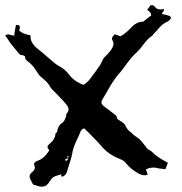

<svg xmlns="http://www.w3.org/2000/svg" viewBox="-20 -720 702 740"><path d="M243.7 -109.9Q242.7 -110.8 242.7 -111.8V-112.3L243.7 -114.7Q244.1 -115.2 244.1 -116.2Q244.1 -118.7 239.7 -119.6V-115.2L241.2 -112.3ZM243.2 -109.4 239.7 -108.9 235.8 -108.4Q231.9 -106.9 231.4 -104L231.9 -102.1L233.4 -100.1L236.8 -101.1L238.8 -101.6Q241.2 -104.5 243.2 -109.4ZM0 -582.5Q5.4 -587.4 11.7 -587.4Q14.6 -587.4 17.6 -586.4L25.9 -584Q29.8 -583 32.7 -583H34.7L37.6 -603L41.5 -623.5Q44.4 -624 46.4 -624Q56.6 -624 56.6 -615.2L55.7 -608.9L53.7 -602.5Q65.9 -589.8 98.1 -583.5Q97.7 -580.6 97.7 -577.6Q97.7 -562.5 109.4 -547.4Q114.7 -540.5 124 -532.7L141.6 -518.6L159.2 -503.4L176.3 -488.8L191.4 -476.1Q200.7 -468.8 209 -464.4Q231.4 -452.6 245.1 -433.6Q262.7 -410.2 290 -397.9L295.4 -395.5L302.2 -393.1Q317.9 -403.3 327.6 -416.5Q350.6 -446.8 366.7 -470.7L374.5 -486.3Q378.4 -496.1 383.8 -500.5Q396.5 -512.2 407.2 -526.4Q417.5 -541 417.5 -551.8Q417.5 -558.1 414.1 -563.5Q411.6 -566.9 411.6 -570.8Q411.6 -578.6 422.9 -587.9L444.3 -580.1Q457 -586.9 469.2 -597.7L479.5 -607.4L489.3 -617.7Q508.8 -636.2 528.3 -636.2H531.2Q538.6 -641.6 547.4 -648.9L563 -660.6Q562 -672.9 547.4 -682.1L553.7 -690.9L560.5 -699.7Q563 -700.2 564.9 -700.2Q569.3 -700.2 572.3 -698.2L575.2 -695.8L577.6 -692.9Q584.5 -683.6 598.6 -683.6Q604.5 -683.6 611.3 -685.1Q612.3 -683.6 612.3 -682.1Q612.3 -679.2 609.4 -675.8L606 -671.4Q604 -668.5 604 -666L621.6 -662.1Q638.7 -658.7 638.7 -651.4Q638.7 -647.5 633.3 -642.6Q629.4 -638.7 626.5 -637.2Q609.4 -629.9 595.7 -615.2L584.5 -602.1L572.3 -589.4L570.3 -587.4L568.8 -585Q567.4 -582 564.9 -581.1Q552.2 -572.8 540 -557.6L529.8 -544.9L520 -532.2Q505.4 -516.1 492.2 -503.9Q484.9 -496.6 476.6 -484.9L468.8 -475.1L461.9 -465.3L453.1 -453.6L444.3 -442.4Q424.3 -420.9 405.3 -389.2L389.6 -361.8L373.5 -334.5Q371.1 -330.1 371.1 -325.7Q371.1 -317.9 379.9 -311L415 -284.2L420.4 -280.3L425.8 -275.9Q431.2 -270.5 431.2 -264.6V-263.7Q431.2 -261.7 435.1 -259.3Q438 -256.8 443.4 -253.9Q458.5 -245.6 462.4 -237.8Q469.2 -222.2 480 -213.4L486.3 -208.5L492.2 -202.6Q500 -195.8 506.3 -191.9Q517.1 -185.5 525.9 -174.8L541.5 -155.3L544.4 -150.9L548.3 -147Q552.2 -143.1 557.6 -140.6Q563.5 -137.2 566.9 -133.8Q583 -115.7 627 -92.8L622.6 -80.6L617.2 -67.9L608.9 -68.8L602.1 -69.8Q592.8 -70.3 587.9 -71.8Q579.6 -74.2 571.3 -74.2Q556.6 -74.2 542 -66.9L545.9 -57.6L549.3 -47.4L544.4 -45.4L540 -44.4Q525.9 -44.4 513.7 -51.3Q483.4 -68.8 467.3 -88.9Q458 -101.6 441.9 -107.4Q396.5 -125 370.1 -157.7Q358.4 -171.9 338.4 -191.4L321.8 -208.5L304.2 -225.6L300.3 -223.6L297.4 -221.7Q293.5 -219.2 292.5 -217.8L283.2 -195.8L273.4 -174.8Q261.7 -148.9 258.8 -130.9Q256.3 -116.2 249.5 -94.7L243.7 -76.7L238.3 -58.6Q234.4 -44.9 221.2 -39.1Q215.8 -39.6 215.8 -42.5V-43L216.8 -45.9Q216.8 -47.4 215.3 -47.9Q191.4 -41.5 185.5 -37.1Q179.2 -33.2 169.9 -18.6Q167.5 -13.7 161.6 -8.3Q153.3 -0.5 141.6 -0.5Q135.3 -0.5 128.4 -2.4L118.7 -5.4L107.4 -8.8L102.1 -19L96.7 -29.8Q94.2 -35.2 94.2 -40Q94.2 -49.3 103.5 -56.2Q114.3 -64.5 114.3 -74.2Q114.3 -77.6 112.8 -81.5Q111.3 -84.5 111.3 -86.9Q111.3 -95.2 125.5 -100.6Q150.9 -109.9 168.5 -138.2Q168.9 -139.2 168.9 -140.1Q168.9 -141.6 168.5 -142.6L166 -147Q163.1 -150.4 163.1 -153.8Q163.1 -158.7 169.4 -164.1L176.3 -170.4L183.1 -177.2L187.5 -184.6L191.4 -192.4L192.9 -196.3V-200.7Q192.9 -205.6 197.8 -209Q200.7 -210.9 201.2 -216.8L202.1 -221.7L203.6 -226.1L206.1 -231.4L209 -236.3Q212.9 -241.7 217.3 -244.6Q225.1 -249.5 229 -257.3L231.9 -264.6L234.9 -271.5V-277.8Q234.9 -279.8 235.8 -280.8Q244.1 -289.1 244.1 -298.3Q244.1 -302.2 242.7 -306.6Q240.2 -311.5 234.9 -318.4L225.1 -329.6L203.6 -352.5L181.6 -375L177.7 -378.9L174.8 -382.8Q166 -401.9 139.2 -422.4Q130.4 -429.2 121.1 -444.8Q107.4 -468.8 85.9 -484.4Q76.7 -491.7 76.7 -498.5V-501Q76.7 -502.4 74.2 -504.4Q71.3 -506.8 68.8 -506.8Q58.1 -507.8 54.2 -512.2L25.9 -546.4L17.6 -557.6L9.8 -569.3L5.4 -576.2Z"/></svg>

Font: Kurland
Style: Regular
Weight: 400
Designer: GGBot
Version: 0.22